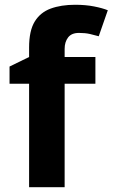

<svg xmlns="http://www.w3.org/2000/svg" viewBox="-20 -785 472 805"><path d="M380 -434H251V0H102V-434H20V-506L102 -546V-586Q102 -656 125.5 -694.5Q149 -733 192.5 -749Q236 -765 295 -765Q339 -765 374.5 -758Q410 -751 432 -742L394 -633Q377 -638 357 -642.5Q337 -647 311 -647Q280 -647 265.5 -628Q251 -609 251 -580V-546H380Z"/></svg>

Font: Noto Sans Javanese
Style: Regular
Weight: 400
Designer: Monotype Design Team
Foundry: Monotype Imaging Inc.
Version: Version 2.004